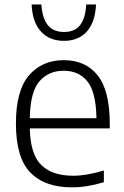

<svg xmlns="http://www.w3.org/2000/svg" viewBox="-20 -814 544 844"><path d="M296 9.5Q176.5 9.5 113.2 -55.8Q50 -121 50 -271Q50 -416 107.5 -482.8Q165 -549.5 260.5 -549.5Q356 -549.5 409.2 -482.8Q462.5 -416 462.5 -270V-249.5H111Q113.5 -135 161.8 -88.2Q210 -41.5 302 -41.5Q360 -41.5 436.5 -64.5V-13Q398 -1.5 363.8 4Q329.5 9.5 296 9.5ZM260 -503Q193.5 -503 153.2 -456.5Q113 -410 111 -294.5H404Q402 -409.5 364.2 -456.2Q326.5 -503 260 -503ZM261.5 -634.5Q196 -634.5 159 -676.5Q122 -718.5 119 -794.5H162Q165.5 -735.5 189.5 -704.5Q213.5 -673.5 261.5 -673.5Q309.5 -673.5 332.8 -704.5Q356 -735.5 359 -794.5H402Q399 -718 362.5 -676.2Q326 -634.5 261.5 -634.5Z"/></svg>

Font: Encode Sans Lt
Style: Regular
Weight: 300
Designer: Multiple Designers
Foundry: Impallari Type
Version: Version 3.002; ttfautohint (v1.8.3) -l 8 -r 50 -G 200 -x 14 